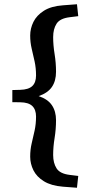

<svg xmlns="http://www.w3.org/2000/svg" viewBox="-20 -762 428 903"><path d="M38 -281.5V-338.5L75 -339.5Q114 -340.5 131.8 -357.2Q149.5 -374 149.5 -407Q149.5 -442 142.8 -472.8Q136 -503.5 129 -533.2Q122 -563 122 -595Q122 -628 137.2 -659Q152.5 -690 186.5 -711.5Q220.5 -733 275.5 -737L342 -742L348 -686L307.5 -681Q262 -675.5 246 -650.5Q230 -625.5 230 -587.5Q230 -549.5 236.8 -507.8Q243.5 -466 243.5 -424.5Q243.5 -381.5 224.2 -353.2Q205 -325 162 -310Q205 -295.5 224.2 -267Q243.5 -238.5 243.5 -196.5Q243.5 -154.5 236.8 -113Q230 -71.5 230 -33Q230 4.5 246 29.8Q262 55 307.5 60.5L348 65.5L342 121L275.5 116Q220.5 111.5 186.5 90.5Q152.5 69.5 137.2 38.8Q122 8 122 -25Q122 -58 129 -87.8Q136 -117.5 142.8 -148.2Q149.5 -179 149.5 -214Q149.5 -246.5 131.8 -263.5Q114 -280.5 75 -281Z"/></svg>

Font: Newsreader Caption
Style: Regular
Weight: 400
Designer: Hugues Gentile
Foundry: Production Type
Version: Version 1.001